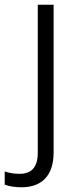

<svg xmlns="http://www.w3.org/2000/svg" viewBox="-73 -553 334 813"><path d="M18 240C107 240 154 187 154 93V-533H87V94C87 158 57 183 11 183C-13 183 -33 180 -53 173V229C-36 235 -13 240 18 240Z"/></svg>

Font: Noto Kufi Arabic Light
Style: Regular
Weight: 300
Designer: Monotype Design Team, David Williams, Khaled Hosny
Foundry: Google LLC
Version: Version 2.109